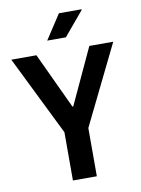

<svg xmlns="http://www.w3.org/2000/svg" viewBox="-90 -873 683 933"><g transform="rotate(-10 251.5 -406.0)"><path d="M280 -691H188L267 -812H378L379 -809ZM311 0H193V-238L0 -630H124L253 -354H257L385 -630H503L311 -238Z"/></g></svg>

Font: Pragati Narrow
Style: Bold
Weight: 700
Designer: Hector Gatti, Marcela Romero, Pablo Cosgaya and Nicolas Silva
Foundry: Omnibus-Type
Version: Version 1.010; ttfautohint (v1.3)